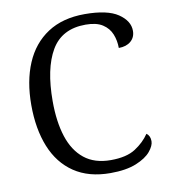

<svg xmlns="http://www.w3.org/2000/svg" viewBox="-82 -794 772 875"><g transform="rotate(-10 303.5 -357.0)"><path d="M359 10Q259 10 191.5 -35.5Q124 -81 90.5 -164Q57 -247 57 -358Q57 -468 92 -550.5Q127 -633 196.5 -678.5Q266 -724 368 -724Q473 -724 522.5 -690.5Q572 -657 572 -611Q572 -581 551 -563Q530 -545 495 -545Q495 -579 483 -609Q471 -639 442.5 -657.5Q414 -676 364 -676Q254 -676 205 -592.5Q156 -509 156 -358Q156 -263 178.5 -193.5Q201 -124 248.5 -86Q296 -48 371 -48Q444 -48 485.5 -75Q527 -102 551 -138Q568 -126 568 -101Q568 -80 546.5 -54Q525 -28 478.5 -9Q432 10 359 10Z"/></g></svg>

Font: Noto Serif Hentaigana
Style: Regular
Weight: 400
Designer: Kazuhiro Yamada
Foundry: nipponia
Version: Version 1.000; ttfautohint (v1.8.4.7-5d5b)